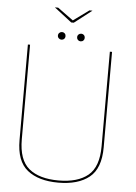

<svg xmlns="http://www.w3.org/2000/svg" viewBox="-59 -917 683 966"><g transform="rotate(5 282.5 -433.5)"><path d="M272 4.5Q372 4.5 428.2 -40.5Q484.5 -85.5 484.5 -192V-674.5H473.5V-197Q473.5 -92.5 421.2 -49.5Q369 -6.5 272 -6.5Q175 -6.5 122.8 -49.5Q70.5 -92.5 70.5 -197V-674.5H59.5V-192Q59.5 -85.5 115.8 -40.5Q172 4.5 272 4.5ZM225.5 -713.5Q233.5 -713.5 239 -719Q244.5 -724.5 244.5 -732.5Q244.5 -741 239 -746.5Q233.5 -752 225.5 -752Q217.5 -752 211.8 -746.5Q206 -741 206 -732.5Q206 -724.5 211.8 -719Q217.5 -713.5 225.5 -713.5ZM322 -713.5Q330.5 -713.5 336 -719Q341.5 -724.5 341.5 -732.5Q341.5 -741 336 -746.5Q330.5 -752 322 -752Q314 -752 308.5 -746.5Q303 -741 303 -732.5Q303 -724.5 308.5 -719Q314 -713.5 322 -713.5ZM267 -804H280L368.5 -872.5H353L274 -815L195 -872.5H178.5Z"/></g></svg>

Font: Anybody UltraCondensed Thin Thin
Style: Regular
Weight: 250
Version: Version 1.111